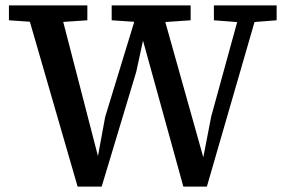

<svg xmlns="http://www.w3.org/2000/svg" viewBox="-20 -687 1052 710"><path d="M267 3 73 -667H198L344 -103H341L369 -255L495 -667H574L733 -101H731L761 -256L874 -667H939L745 3H658L506 -547H511L484 -422L356 3ZM13 -612V-667H303V-612L185 -604H129ZM393 -612V-667H685V-612L569 -604H512ZM771 -612V-667H1003V-612L901 -604H874Z"/></svg>

Font: Source Serif 4 Medium
Style: Regular
Weight: 500
Designer: Frank Grießhammer
Foundry: Adobe Systems Incorporated
Version: Version 4.004;hotconv 1.0.116;makeotfexe 2.5.65601